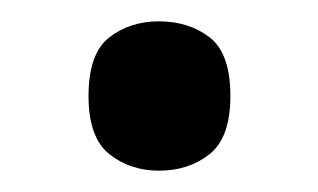

<svg xmlns="http://www.w3.org/2000/svg" viewBox="-20 -153 298 180"><path d="M129 7Q102 7 82.5 -8.5Q63 -24 63 -63Q63 -103 82.5 -118Q102 -133 129 -133Q157 -133 176.5 -118Q196 -103 196 -63Q196 -24 176.5 -8.5Q157 7 129 7Z"/></svg>

Font: ET Text
Style: Regular
Weight: 470
Designer: Monotype Design Team
Foundry: Monotype Imaging Inc.
Version: Version 2.009